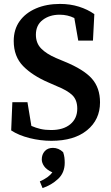

<svg xmlns="http://www.w3.org/2000/svg" viewBox="-20 -701 566 979"><path d="M242 17Q186 17 130.5 3Q75 -11 37 -36L43 -180H120L140 -59Q163 -49 186.5 -43.5Q210 -38 241 -38Q303 -38 338.5 -67.5Q374 -97 374 -147Q374 -191 349 -215.5Q324 -240 269 -262L228 -280Q146 -315 98 -364Q50 -413 50 -492Q50 -551 80 -593Q110 -635 163.5 -658Q217 -681 286 -681Q338 -681 382.5 -667Q427 -653 461 -629L454 -494H379L359 -609Q325 -626 284 -626Q233 -626 198 -599.5Q163 -573 163 -524Q163 -481 190 -453.5Q217 -426 266 -405L309 -387Q407 -347 448.5 -300Q490 -253 490 -179Q490 -91 424 -37Q358 17 242 17ZM310 129Q310 180 276 211.5Q242 243 197 258L183 224Q227 205 247 178Q217 164 205 146.5Q193 129 193 112Q193 87 208 70Q223 53 250 53Q279 53 302 75Q307 90 308.5 102.5Q310 115 310 129Z"/></svg>

Font: Source Serif 4 Semibold
Style: Regular
Weight: 600
Designer: Frank Grießhammer
Foundry: Adobe
Version: Version 4.005;hotconv 1.1.0;makeotfexe 2.6.0